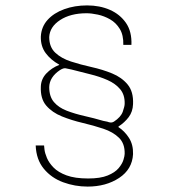

<svg xmlns="http://www.w3.org/2000/svg" viewBox="-20 -691 640 710"><path d="M418 -223V-221Q441 -206 457 -181Q473 -156 472 -121Q469 -65 420.5 -33Q372 -1 304 -1Q257 -1 213.5 -17Q170 -33 142 -67Q114 -101 112 -153H143Q143 -151 144.5 -138Q146 -125 153.5 -107Q161 -89 178 -71.5Q195 -54 226 -42.5Q257 -31 306 -31Q351 -31 378 -42Q405 -53 418.5 -69Q432 -85 436.5 -100Q441 -115 441 -122Q442 -160 420 -181.5Q398 -203 362 -215Q326 -227 285.5 -236.5Q245 -246 209 -260.5Q173 -275 151 -300.5Q129 -326 131 -371Q132 -399 151.5 -419.5Q171 -440 199 -451V-452Q168 -469 149 -494.5Q130 -520 131 -556Q133 -592 156 -617.5Q179 -643 217.5 -657Q256 -671 302 -671Q349 -671 386.5 -654.5Q424 -638 446 -606Q468 -574 466 -525H436Q437 -561 423 -584Q409 -607 387 -619.5Q365 -632 341.5 -637Q318 -642 300 -642Q241 -642 202.5 -617Q164 -592 162 -554Q162 -517 184.5 -496Q207 -475 242.5 -463.5Q278 -452 318.5 -443Q359 -434 394.5 -419.5Q430 -405 452 -378.5Q474 -352 472 -306Q471 -278 456 -258Q441 -238 418 -223ZM162 -369Q162 -334 179.5 -313.5Q197 -293 227 -281.5Q257 -270 292.5 -262Q328 -254 362 -244Q373 -242 377 -241Q381 -240 383 -239Q391 -237 395 -238.5Q399 -240 401 -241Q427 -258 434 -278Q441 -298 441 -307Q442 -340 424.5 -361Q407 -382 377.5 -395Q348 -408 313 -416.5Q278 -425 244 -434Q230 -437 222.5 -438.5Q215 -440 202 -432Q163 -406 162 -369Z"/></svg>

Font: Darker Grotesque Light
Style: Regular
Weight: 300
Designer: Gabriel Lam
Foundry: TypeRant
Version: Version 1.000;gftools[0.9.28]